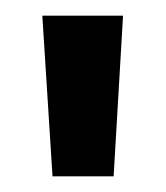

<svg xmlns="http://www.w3.org/2000/svg" viewBox="-20 -817 212 245"><path d="M34 -797C34 -797 47 -592 47 -592C47 -592 125 -592 125 -592C125 -592 137 -797 137 -797C137 -797 34 -797 34 -797Z"/></svg>

Font: Girnar Poppins
Style: Medium
Weight: 500
Designer: Ninad Kale (Devanagari), Jonny Pinhorn (Latin)
Foundry: Indian Type Foundry
Version: ""